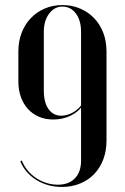

<svg xmlns="http://www.w3.org/2000/svg" viewBox="-20 -729 493 758"><path d="M400.5 -525.2V-174.5Q400.5 -133.5 387.8 -99.8Q375.1 -66.1 351.9 -41.9Q328.8 -17.8 296.1 -4.4Q263.5 9 224.8 9Q167.8 9 123.4 -18.6Q79 -46.2 60.2 -92.5L66.2 -95.2Q74.2 -74.8 88.6 -57Q103 -39.2 121.9 -26.6Q140.8 -13.9 162.9 -6.8Q185 0.2 208.2 0.2Q251.5 0.2 275.8 -25Q300 -50.2 300 -95V-604Q300 -648.1 279.6 -675.6Q259.3 -703 226.4 -703Q194.8 -703 173.9 -675Q153 -646.9 153 -603.8V-370.8Q153 -324.5 171.5 -298.4Q190 -272.2 222.1 -272.2Q246.5 -272.2 270.4 -286.5Q294.2 -300.8 308 -323.8V-315.8Q292.2 -289 260.3 -273.1Q228.4 -257.2 190.2 -257.2Q158.9 -257.2 133.7 -268.1Q108.5 -279 90.6 -298.4Q72.8 -317.8 62.6 -345.6Q52.5 -373.4 52.5 -406.8V-525Q52.5 -565.5 65.3 -599.1Q78 -632.6 101.3 -657Q124.5 -681.4 156.4 -695.2Q188.3 -709 226.6 -709Q264 -709 296.3 -695.2Q328.6 -681.5 351.8 -657.1Q375 -632.8 387.8 -599.3Q400.5 -565.8 400.5 -525.2Z"/></svg>

Font: Moniqa Black
Style: Regular
Weight: 900
Designer: Rajesh Rajput
Foundry: Rajesh Rajput
Version: Version 1.000